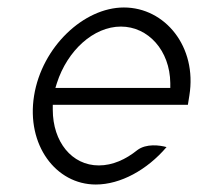

<svg xmlns="http://www.w3.org/2000/svg" viewBox="-20 -482 533 513"><path d="M71 -226C50 -95 129 11 236 11C302 11 373 -28 425 -89C407 -94 371 -99 347 -81C316 -56 281 -40 244 -40C172 -40 121 -103 121 -189V-202H482L486 -227C507 -357 421 -462 311 -462C204 -462 92 -357 71 -226ZM128 -247 132 -260C160 -347 230 -411 303 -411C376 -411 434 -347 435 -260V-247Z"/></svg>

Font: Charger Sport
Style: ExLitNrwObl
Weight: 200
Designer: Jasper
Foundry: Cannot Into Space Fonts
Version: Version 1.1